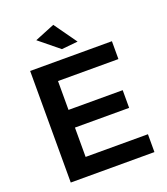

<svg xmlns="http://www.w3.org/2000/svg" viewBox="-161 -1020 983 1132"><g transform="rotate(-20 330.5 -454.5)"><path d="M86 -700H599V-588H220V-407H560V-296H220V-112H611V0H86ZM307 -909 408 -767 306 -757 182 -858Z"/></g></svg>

Font: Alexandria Medium
Style: Regular
Weight: 500
Designer: Mohamed Gaber
Foundry: Kief Type Foundry
Version: Version 5.100